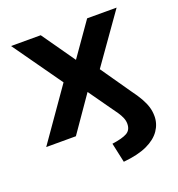

<svg xmlns="http://www.w3.org/2000/svg" viewBox="-126 -602 829 894"><g transform="rotate(-20 289.0 -155.0)"><path d="M336 188 315 91Q366 84 389 71Q412 58 412 27Q412 12 406 -2.5Q400 -17 389 -33.5Q378 -50 363 -70L283 -183H294L167 0H20L223 -290L226 -217L27 -498H174L294 -327H284L404 -498H550L352 -218L355 -289L480 -109Q503 -78 516.5 -54Q530 -30 536.5 -8.5Q543 13 543 37Q543 75 521 107Q499 139 454 160Q409 181 336 188Z"/></g></svg>

Font: Nunito Sans 8pt
Style: Bold
Weight: 700
Version: Version 3.101;gftools[0.9.27]